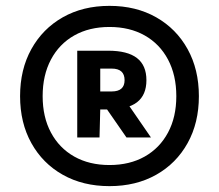

<svg xmlns="http://www.w3.org/2000/svg" viewBox="-20 -769 747 655"><path d="M353.5 -134Q263 -134 194.2 -172.8Q125.5 -211.5 87 -280.8Q48.5 -350 48.5 -441Q48.5 -532 87 -601.5Q125.5 -671 194.2 -710Q263 -749 353.5 -749Q444 -749 512.8 -710Q581.5 -671 620 -601.5Q658.5 -532 658.5 -441Q658.5 -350 620 -280.8Q581.5 -211.5 512.8 -172.8Q444 -134 353.5 -134ZM411.5 -300 342.5 -399.5 417.5 -412.5 495 -300ZM353.5 -206Q422.5 -206 473.8 -235Q525 -264 553.2 -316.8Q581.5 -369.5 581.5 -441Q581.5 -512.5 553.2 -565.8Q525 -619 473.8 -648Q422.5 -677 353.5 -677Q284.5 -677 233.2 -648Q182 -619 153.8 -565.8Q125.5 -512.5 125.5 -441Q125.5 -369.5 153.8 -316.8Q182 -264 233.2 -235Q284.5 -206 353.5 -206ZM243.5 -300V-596H349Q415 -596 447.2 -571Q479.5 -546 479.5 -495.5Q479.5 -445 447.5 -420.2Q415.5 -395.5 349 -395.5H322L319.5 -300ZM322 -457H361Q405 -457 405 -495.5Q405 -535 361 -535H322Z"/></svg>

Font: Encode Sans SC Condensed Thin ExtraBold
Style: Regular
Weight: 800
Version: Version 3.002